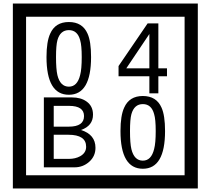

<svg xmlns="http://www.w3.org/2000/svg" viewBox="-20 -980 1195 1090"><path d="M1103 90H53V-960H1103ZM1028 15V-885H128V15ZM497 -656Q497 -442 371 -442Q244 -442 244 -656Q244 -744 265 -789Q294 -855 371 -855Q448 -855 477 -789Q497 -745 497 -656ZM444 -656Q444 -723 435 -752Q420 -809 371 -809Q322 -809 306 -752Q298 -723 298 -656Q298 -587 306 -553Q322 -488 371 -488Q419 -488 435 -554Q444 -587 444 -656ZM928 -547H879V-450H828V-547H653V-605L818 -847H879V-592H928ZM828 -592V-787L697 -592ZM522 -141Q522 -93 486.5 -61.5Q451 -30 403 -30H229V-427H388Q439 -427 471 -404Q508 -378 508 -329Q508 -266 440 -242Q522 -216 522 -141ZM457 -321Q457 -379 372 -379H285V-261H371Q457 -261 457 -321ZM469 -147Q469 -215 368 -215H285V-78H371Q408 -78 435 -93Q469 -112 469 -147ZM917 -236Q917 -22 791 -22Q664 -22 664 -236Q664 -324 685 -369Q714 -435 791 -435Q868 -435 897 -369Q917 -325 917 -236ZM864 -236Q864 -303 855 -332Q840 -389 791 -389Q742 -389 726 -332Q718 -303 718 -236Q718 -167 726 -133Q742 -68 791 -68Q839 -68 855 -134Q864 -167 864 -236Z"/></svg>

Font: Unicode BMP Fallback SIL
Style: Regular
Weight: 400
Foundry: NRSI, SIL International
Version: Version 5.1 Based on Unicode 5.1